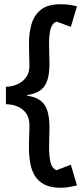

<svg xmlns="http://www.w3.org/2000/svg" viewBox="-20 -726 384 908"><path d="M267 162Q221 162 191 147Q161 132 145 105.5Q129 79 123 45.5Q117 12 117 -25Q117 -35 117 -50Q117 -65 118 -81Q119 -97 119 -111.5Q119 -126 119 -136Q119 -168 104 -189.5Q89 -211 64 -222Q39 -233 8 -233V-316Q36 -316 61.5 -327Q87 -338 103 -360Q119 -382 119 -412Q119 -425 118.5 -445.5Q118 -466 117.5 -486.5Q117 -507 117 -521Q117 -570 129 -612Q141 -654 173.5 -680Q206 -706 267 -706Q290 -706 310 -703Q330 -700 344 -696L315 -599L247 -624Q227 -616 219.5 -590Q212 -564 212 -517Q212 -492 213 -470.5Q214 -449 214 -426Q214 -351 189.5 -317.5Q165 -284 109 -277V-273Q164 -266 189 -232.5Q214 -199 214 -121Q214 -98 213 -78Q212 -58 212 -33Q212 14 219 42Q226 70 247 79L315 53L344 151Q330 154 310 158Q290 162 267 162Z"/></svg>

Font: Kreon
Style: Regular
Weight: 400
Designer: Julia Petretta
Foundry: Julia Petretta and Eli Heuer
Version: Version 2.002